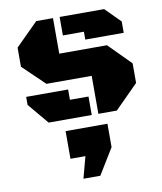

<svg xmlns="http://www.w3.org/2000/svg" viewBox="-90 -592 823 975"><g transform="rotate(-10 321.0 -104.0)"><path d="M392.6 0V-195.8H159.2L46.9 -303.7V-402.3L163.6 -518.6H250V-335.4H496.1L608.4 -222.2V-121.1L487.8 0ZM392.6 -382.8V-423.3H284.2V-518.6H513.7L590.8 -441.4V-382.8ZM136.2 0 46.4 -106.9V-148.4H262.7V-95.2H358.4V0ZM260.7 311.5 290.5 200.2H213.4V57.6H429.2V178.2L347.7 311.5Z"/></g></svg>

Font: Black Ops One
Style: Regular
Weight: 400
Designer: James Grieshaber, Eben Sorkin
Foundry: Sorkin Type Co.
Version: Version 1.004; ttfautohint (v1.8.4.7-5d5b)